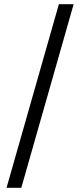

<svg xmlns="http://www.w3.org/2000/svg" viewBox="-20 -730 387 910"><path d="M11 160 259 -710H329L81 160Z"/></svg>

Font: Assistant ExtraLight SemiBold
Style: Regular
Weight: 600
Version: Version 3.000